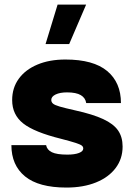

<svg xmlns="http://www.w3.org/2000/svg" viewBox="-20 -823 601 848"><path d="M234.4 -802.7H360.4L285.6 -628.4H181.2ZM269 -560.1Q392.6 -560.1 453.4 -509.3Q514.2 -458.5 514.2 -367.7H360.8Q357.4 -390.6 336.9 -402.8Q316.4 -415 275.9 -415Q245.1 -415 225.8 -405.8Q206.5 -396.5 206.5 -381.8Q206.5 -372.1 213.9 -365.5Q221.2 -358.9 243.9 -352.3Q266.6 -345.7 312.5 -335.4Q389.6 -318.4 435.5 -297.1Q481.4 -275.9 501.5 -246.8Q521.5 -217.8 521.5 -175.8Q521.5 -121.6 490.7 -80.8Q460 -40 404.1 -17.3Q348.1 5.4 273.4 5.4Q150.9 5.4 90.6 -43.9Q30.3 -93.3 30.3 -182.1H183.6Q187.5 -161.1 209.2 -150.6Q231 -140.1 277.3 -140.1Q310.1 -140.1 328.9 -147.5Q347.7 -154.8 347.7 -167Q347.7 -174.8 341.3 -179.9Q335 -185.1 314 -191.9Q293 -198.7 249.5 -210Q131.3 -239.3 82.5 -277.8Q33.7 -316.4 33.7 -380.9Q33.7 -435.1 63 -475.3Q92.3 -515.6 145.3 -537.8Q198.2 -560.1 269 -560.1Z"/></svg>

Font: Estedad-FD Black
Style: Regular
Weight: 900
Designer: Amin Abedi
Version: Version 7.3